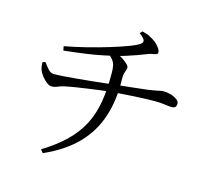

<svg xmlns="http://www.w3.org/2000/svg" viewBox="-114 -915 1229 1107"><g transform="rotate(15 500.0 -361.5)"><path d="M215 33Q298 -18 352.5 -71.5Q407 -125 439 -187.5Q471 -250 483.5 -326Q496 -402 495 -497Q495 -522 491.5 -539.5Q488 -557 477.5 -571.5Q467 -586 445 -602L485 -618Q504 -612 525 -599Q546 -586 560 -573Q574 -560 574 -551Q574 -541 570.5 -533Q567 -525 564 -513.5Q561 -502 561 -482Q565 -357 532.5 -256Q500 -155 426 -78.5Q352 -2 230 52ZM178 -333Q166 -333 150 -345Q134 -357 121 -373.5Q108 -390 102 -404Q94 -421 93 -454L109 -460Q126 -437 140.5 -421Q155 -405 174 -405Q195 -405 231.5 -407.5Q268 -410 310 -414Q352 -418 393.5 -422Q435 -426 468.5 -430Q502 -434 521 -436Q557 -440 596 -444Q635 -448 669 -452Q703 -456 722 -458Q754 -463 769.5 -466Q785 -469 793.5 -471Q802 -473 811 -473Q832 -473 853.5 -467Q875 -461 891 -449.5Q907 -438 907 -424Q907 -412 901 -404.5Q895 -397 879 -397Q866 -397 839 -401Q812 -405 775 -405Q756 -405 725 -404Q694 -403 658 -401Q622 -399 588 -396.5Q554 -394 527 -392Q501 -390 462 -385Q423 -380 381 -374Q339 -368 304.5 -362.5Q270 -357 253 -353Q231 -348 214 -340.5Q197 -333 178 -333ZM187 -575Q252 -587 319.5 -604Q387 -621 447.5 -639.5Q508 -658 553 -675Q598 -692 615 -705Q627 -714 624 -726.5Q621 -739 591 -761L604 -775Q634 -768 654 -757Q674 -746 687 -736Q699 -727 711.5 -710.5Q724 -694 724 -681Q724 -672 715 -669Q706 -666 693 -664Q680 -662 668 -657Q638 -645 608.5 -634.5Q579 -624 549 -614.5Q519 -605 486 -597Q458 -591 421 -583Q384 -575 329.5 -567Q275 -559 192 -550Z"/></g></svg>

Font: Noto Serif SC
Style: Regular
Weight: 400
Designer: Ryoko NISHIZUKA 西塚涼子 (kana & ideographs); Frank Grießhammer (Latin, Greek & Cyrillic); Wenlong ZHANG 张文龙 (bopomofo); San
Foundry: Adobe
Version: Version 2.002-H1;hotconv 1.1.0;makeotfexe 2.6.0